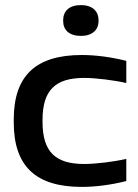

<svg xmlns="http://www.w3.org/2000/svg" viewBox="-20 -725 540 754"><path d="M34 -256V-244C34 -72 121 9 301 9C356 9 416 1 476 -14V-101C428 -90 356 -81 311 -81C197 -81 147 -129 147 -247V-253C147 -371 197 -419 311 -419C356 -419 428 -410 476 -399V-486C416 -501 356 -509 301 -509C121 -509 34 -428 34 -256ZM228 -643C228 -607 252 -584 298 -584C342 -584 367 -607 367 -643V-645C367 -682 342 -705 298 -705C252 -705 228 -682 228 -645Z"/></svg>

Font: LT Wave Medium
Style: Regular
Weight: 500
Designer: Daniel Lyons
Version: Version 2.5 (Glyphs App)